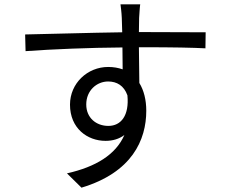

<svg xmlns="http://www.w3.org/2000/svg" viewBox="-20 -812 1040 886"><path d="M568 -372C577 -278 538 -231 480 -231C424 -231 378 -268 378 -330C378 -395 427 -436 479 -436C519 -436 552 -417 568 -372ZM96 -653 98 -576C223 -585 393 -592 545 -593L546 -492C526 -499 504 -503 479 -503C384 -503 303 -428 303 -329C303 -220 383 -162 467 -162C501 -162 530 -171 554 -189C514 -98 422 -42 289 -12L356 54C589 -16 655 -166 655 -301C655 -351 644 -395 623 -429L621 -594H635C781 -594 872 -592 928 -589L929 -663C881 -663 758 -664 636 -664H621L622 -729C623 -742 625 -781 627 -792H536C537 -784 541 -755 542 -729L544 -663C395 -661 207 -655 96 -653Z"/></svg>

Font: Source Han Sans KR
Style: Regular
Weight: 400
Designer: Ryoko NISHIZUKA 西塚涼子 (kana, bopomofo & ideographs); Paul D. Hunt (Latin, Greek & Cyrillic); Sandoll Communications 산돌커뮤니
Foundry: Adobe
Version: Version 2.004;hotconv 1.0.118;makeotfexe 2.5.65603